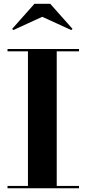

<svg xmlns="http://www.w3.org/2000/svg" viewBox="-20 -1014 466 1034"><path d="M20.5 0V-12.5H130.5V-737.5H20.5V-750H405.5V-737.5H285.5V-12.5H405.5V0ZM51.5 -852 45.5 -858.5 165.5 -993.5H250.5L370.5 -858.5L364 -852L207.5 -923.5Z"/></svg>

Font: Bodoni Moda 18pt
Style: Bold
Weight: 700
Designer: Owen Earl
Foundry: indestructible type
Version: Version 2.004